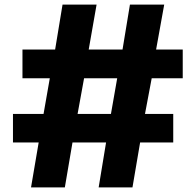

<svg xmlns="http://www.w3.org/2000/svg" viewBox="-20 -683 848 829"><path d="M769 -345H635L606 -191H728V-68H585L552 126H406L438 -68H293L260 126H114L147 -68H36V-191H168L195 -345H77V-469H218L250 -663H397L363 -469H509L541 -663H689L654 -469H769ZM315 -191H459L486 -345H343Z"/></svg>

Font: Cafe24 Ohsquare
Style: Bold
Weight: 700
Designer: Cafe24 thkim, hmlim, mnelim, nhlee, sslee, sskim, smlim, yjkim, sdjeong, hskwak & 4IRTF
Foundry: Cafe24
Version: Version 1.000